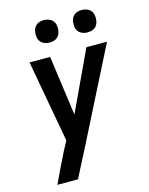

<svg xmlns="http://www.w3.org/2000/svg" viewBox="-138 -824 875 1125"><g transform="rotate(-15 300.0 -261.5)"><path d="M67 215Q88 169 110.5 123.5Q133 78 155 33L185 -23L95 -520H220L270 -157L440 -520H565L262 79L239 123L192 215ZM469 -602Q453 -602 438 -608Q423 -614 414 -626Q405 -638 403 -654Q401 -670 403 -686Q405 -698 411 -708.5Q417 -719 426.5 -726Q436 -733 447.5 -735.5Q459 -738 470 -738Q486 -738 501 -732Q516 -726 525 -714Q534 -702 536.5 -686Q539 -670 536 -654Q534 -642 528.5 -631.5Q523 -621 513 -614Q503 -607 491.5 -604.5Q480 -602 469 -602ZM239 -602Q223 -602 208 -608Q193 -614 184 -626Q175 -638 173 -654Q171 -670 173 -686Q175 -698 181 -708.5Q187 -719 196.5 -726Q206 -733 217.5 -735.5Q229 -738 240 -738Q256 -738 271 -732Q286 -726 295 -714Q304 -702 306.5 -686Q309 -670 306 -654Q304 -642 298.5 -631.5Q293 -621 283 -614Q273 -607 261.5 -604.5Q250 -602 239 -602Z"/></g></svg>

Font: Iosevka Aile
Style: Bold Italic
Weight: 700
Italic angle: -9°
Designer: Belleve Invis
Foundry: Belleve Invis
Version: Version 28.0.1; ttfautohint (v1.8.4)